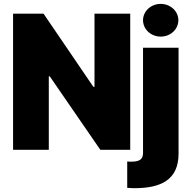

<svg xmlns="http://www.w3.org/2000/svg" viewBox="-20 -778 996 997"><path d="M656.2 -707H470.7V-327.1H464.8L206.1 -707H47.9V0H233.4V-381.8H238.3L501 0H656.2ZM722.7 -530.3V15.6C722.7 46.9 708 61.5 662.1 61.5C655.3 61.5 649.4 61.5 640.6 60.5V197.3C654.3 198.2 665 199.2 677.7 199.2C815.4 199.2 907.2 156.2 907.2 19.5V-530.3ZM814.5 -587.9C865.2 -587.9 906.2 -626 906.2 -672.9C906.2 -719.7 865.2 -757.8 814.5 -757.8C763.7 -757.8 722.7 -719.7 722.7 -672.9C722.7 -626 763.7 -587.9 814.5 -587.9Z"/></svg>

Font: Pretendard Black
Style: Regular
Weight: 900
Designer: Base glyphs from Inter by Rasmus Andersson; Hangeul glyphs from Noto Sans CJK(Source Han Sans) by Jang Soo-young and Kan
Foundry: Kil Hyung-jin
Version: Version 1.309;Glyphs 3.2 (3225)